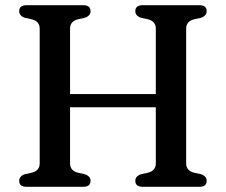

<svg xmlns="http://www.w3.org/2000/svg" viewBox="-20 -720 870 740"><path d="M250 -90Q250 -62.5 280 -54.5L307 -48.5Q329 -41 329 -23Q329 0 300 0H82.5Q54 0 54 -23Q54 -41 75.5 -48.5L103 -54.5Q133 -62.5 133 -90V-610Q133 -637.5 103 -645.5L75.5 -651.5Q54 -659 54 -677Q54 -700 83 -700H300Q329 -700 329 -677Q329 -659 307 -651.5L280 -645.5Q250 -637.5 250 -610V-357.5H580.5V-610Q580.5 -637.5 551 -645.5L523.5 -651.5Q501.5 -659 501.5 -677Q501.5 -700 530.5 -700H748Q776.5 -700 776.5 -677Q776.5 -659 755 -651.5L727.5 -645.5Q697.5 -637.5 697.5 -610V-90Q697.5 -62.5 727.5 -54.5L755 -48.5Q776.5 -41 776.5 -23Q776.5 0 748 0H530.5Q501.5 0 501.5 -23Q501.5 -41 523.5 -48.5L551 -54.5Q580.5 -62.5 580.5 -90V-306.5H250Z"/></svg>

Font: Fraunces 9pt S050
Style: Regular
Weight: 400
Version: Version 1.000; ttfautohint (v1.8.3)